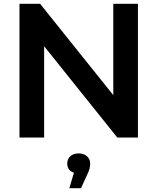

<svg xmlns="http://www.w3.org/2000/svg" viewBox="-20 -720 824 1005"><path d="M82 0H211V-478L594 0H702V-700H573V-222L190 -700H82ZM343 265H404L436 195C449 170 452 152 452 136C452 106 429 83 392 83C355 83 332 105 332 136C332 160 344 177 367 184Z"/></svg>

Font: Chess Sans SemiBold
Style: Regular
Weight: 600
Designer: Wolf Bōese
Foundry: Wolf Bōese
Version: Version 7.223;Glyphs 3.3 (3306)